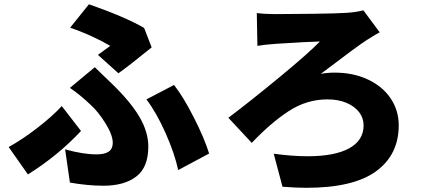

<svg xmlns="http://www.w3.org/2000/svg" viewBox="-20 -812 1993 897"><path d="M495.1 -597.7Q460.9 -618.2 410.2 -641.6Q359.4 -665 307.6 -682.6L395.5 -792Q563.5 -733.4 653.3 -681.6L688.5 -590.8Q582 -503.9 533.2 -469.7L437.5 -555.7Q468.8 -578.1 495.1 -597.7ZM268.6 -316.4 358.4 -200.2Q251 -85 110.4 2.9L20.5 -125Q84 -160.2 153.8 -213.9Q223.6 -267.6 268.6 -316.4ZM430.7 -90.8Q469.7 -90.8 488.3 -104Q506.8 -117.2 506.8 -144.5Q506.8 -181.6 472.2 -236.8Q437.5 -292 403.3 -322.3Q355.5 -368.2 306.6 -401.4L422.9 -498L456.1 -465.8Q499 -424.8 506.8 -417Q592.8 -333 632.8 -263.7Q672.9 -194.3 672.9 -127Q672.9 -30.3 616.7 12.7Q560.5 55.7 463.9 55.7Q389.6 55.7 306.6 41L284.2 -114.3Q368.2 -90.8 430.7 -90.8ZM793 -415Q835 -362.3 884.8 -264.6Q934.6 -167 957 -94.7L812.5 -17.6Q795.9 -94.7 753.9 -189.5Q711.9 -284.2 664.1 -347.7Z M1265.6 -746.1Q1331.1 -746.1 1443.4 -747.6Q1555.7 -749 1598.6 -752Q1642.6 -754.9 1677.7 -763.7L1753.9 -661.1Q1740.2 -654.3 1693.4 -625Q1637.7 -587.9 1521.5 -499L1478.5 -466.8Q1507.8 -472.7 1543.9 -472.7Q1630.9 -472.7 1699.2 -440.4Q1767.6 -408.2 1805.2 -352.1Q1842.8 -295.9 1842.8 -226.6Q1842.8 -88.9 1736.8 -11.7Q1630.9 65.4 1411.1 65.4Q1365.2 65.4 1299.8 60.5L1258.8 -93.8Q1346.7 -82 1417 -82Q1543.9 -82 1611.3 -119.1Q1678.7 -156.2 1678.7 -226.6Q1678.7 -260.7 1657.7 -288.1Q1636.7 -315.4 1598.6 -331.5Q1560.5 -347.7 1509.8 -347.7Q1413.1 -347.7 1329.1 -293Q1245.1 -238.3 1156.2 -144.5L1046.9 -261.7Q1154.3 -342.8 1289.1 -454.1Q1423.8 -565.4 1474.6 -618.2Q1422.9 -617.2 1270.5 -607.4Q1214.8 -603.5 1182.6 -597.7L1179.7 -751Q1218.8 -746.1 1265.6 -746.1Z"/></svg>

Font: Min Sans Black
Style: Regular
Weight: 900
Designer: Jinseong-Kim, NotoSansCJK, Nunito
Foundry: Jinseong-Kim
Version: Version 1.000